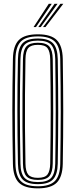

<svg xmlns="http://www.w3.org/2000/svg" viewBox="-20 -988 399 1014"><path d="M180 6.8Q109.8 6.8 79.6 -23.5Q49.5 -53.8 48.2 -122.8Q46.8 -202 46 -270.4Q45.2 -338.8 45.2 -403.4Q45.2 -468 46 -534.6Q46.8 -601.2 48.2 -677Q49.5 -746.5 79.6 -776.6Q109.8 -806.8 180 -806.8Q249.2 -806.8 279.6 -776.6Q310 -746.5 311.5 -677Q312.5 -605.2 313.2 -537Q314 -468.8 314 -401.5Q314 -334.2 313.4 -265.2Q312.8 -196.2 311.5 -122.8Q310 -53.8 279.8 -23.5Q249.5 6.8 180 6.8ZM180 -4.2Q242.8 -4.2 269.9 -31.9Q297 -59.5 298.2 -123Q299.2 -195.2 300 -262.8Q300.8 -330.2 300.8 -396.8Q300.8 -463.2 300.1 -532.4Q299.5 -601.5 298.2 -676.5Q297 -741 269.5 -768.4Q242 -795.8 180 -795.8Q115.5 -795.8 89.1 -767.6Q62.8 -739.5 61.5 -676.8Q60 -597.5 59.2 -528.8Q58.5 -460 58.5 -395.2Q58.5 -330.5 59.2 -264Q60 -197.5 61.5 -123Q62.8 -60.2 89.2 -32.2Q115.8 -4.2 180 -4.2ZM180 -15.5Q123.5 -15.5 99.6 -40.2Q75.8 -65 74.8 -123.2Q73.2 -202.5 72.5 -271.4Q71.8 -340.2 71.8 -404.9Q71.8 -469.5 72.5 -535.8Q73.2 -602 74.8 -676.2Q75.8 -735.2 99.6 -759.9Q123.5 -784.5 180 -784.5Q236.2 -784.5 260 -759.4Q283.8 -734.2 285 -676.2Q286.2 -594 286.9 -524.9Q287.5 -455.8 287.5 -392Q287.5 -328.2 286.8 -263.1Q286 -198 285 -123.5Q283.8 -66.5 260.4 -41Q237 -15.5 180 -15.5ZM180 -26.5Q230.8 -26.5 250.8 -49.2Q270.8 -72 271.8 -123.8Q273 -207.2 273.6 -275.8Q274.2 -344.2 274.2 -406.9Q274.2 -469.5 273.5 -534.5Q272.8 -599.5 271.8 -675.8Q270.8 -727.2 251 -750.4Q231.2 -773.5 180 -773.5Q129.8 -773.5 109.4 -751.2Q89 -729 88 -676.2Q86.5 -601.5 85.8 -534.5Q85 -467.5 85 -402.5Q85 -337.5 85.8 -269.1Q86.5 -200.8 88 -123.5Q89 -70.5 109.9 -48.5Q130.8 -26.5 180 -26.5ZM180 -37.8Q137 -37.8 119.5 -57.2Q102 -76.8 101.2 -123.8Q99.2 -230 98.6 -318Q98 -406 98.8 -491.6Q99.5 -577.2 101.2 -676Q102 -723.2 119.4 -742.8Q136.8 -762.2 180 -762.2Q224 -762.2 240.9 -742Q257.8 -721.8 258.5 -675.5Q259.8 -589.5 260.4 -520.8Q261 -452 261 -390.5Q261 -329 260.2 -265Q259.5 -201 258.5 -124.2Q257.8 -78.5 240.9 -58.1Q224 -37.8 180 -37.8ZM180 -48.8Q217.8 -48.8 231.1 -66.9Q244.5 -85 245.2 -124.8Q246.5 -206.8 247.1 -273Q247.8 -339.2 247.8 -400.5Q247.8 -461.8 247.1 -527.8Q246.5 -593.8 245.2 -675Q244.5 -715.5 231.1 -733.4Q217.8 -751.2 180 -751.2Q144 -751.2 129.6 -734.5Q115.2 -717.8 114.5 -675.8Q112.8 -575.5 112 -488.8Q111.2 -402 111.9 -314.5Q112.5 -227 114.5 -124Q115.2 -82.5 129.4 -65.6Q143.5 -48.8 180 -48.8ZM157.2 -845 237.5 -967.8H253.2L170 -845ZM207.2 -845 298.8 -967.8H314.2L220 -845ZM182.2 -845 268 -967.8H283.8L195 -845Z"/></svg>

Font: Big Shoulders Inline Display Thin
Style: Regular
Weight: 400
Version: Version 2.002